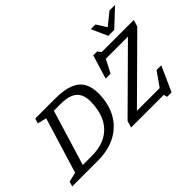

<svg xmlns="http://www.w3.org/2000/svg" viewBox="-166 -1365 1831 1831"><g transform="rotate(-45 749.0 -449.5)"><path d="M263 -634.5 172.5 -657 188 -707H457.5Q577 -707 648.8 -677.8Q720.5 -648.5 752.5 -591.5Q784.5 -534.5 784.5 -452Q784.5 -317 730.5 -215.2Q676.5 -113.5 573.5 -56.8Q470.5 0 323 0H-20.5L-5 -50L91 -72.5ZM314 -73Q434.5 -73 515 -119.2Q595.5 -165.5 636 -250.8Q676.5 -336 676.5 -452.5Q676.5 -509 655.8 -549.8Q635 -590.5 587.2 -612.2Q539.5 -634 458 -634H366L195 -73ZM1517 -707 1496 -639 925 -73H1232L1333 -216H1396.5L1283.5 36H1223L1214 0H773.5L794 -68L1365 -634H1067L998 -501H931.5L1005 -742H1057.5L1083.5 -707ZM1492 -935 1318.5 -772H1238L1164.5 -935H1228L1292 -834L1417.5 -935Z"/></g></svg>

Font: Newsreader 6pt
Style: Italic
Weight: 400
Italic angle: -17°
Designer: Hugues Gentile
Foundry: Production Type
Version: Version 1.003; ttfautohint (v1.8.3)